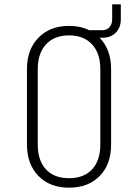

<svg xmlns="http://www.w3.org/2000/svg" viewBox="-20 -860 640 890"><path d="M500 -840H540V-770Q540 -732 516.5 -708.5Q493 -685 455 -685H442Q495 -630 495 -540V-190Q495 -98 442 -44Q389 10 300 10Q211 10 158 -44.5Q105 -99 105 -190V-540Q105 -631 158.5 -685.5Q212 -740 300 -740Q353 -740 393 -720H455Q475 -720 487.5 -734Q500 -748 500 -770ZM445 -540Q445 -613 406.5 -654.5Q368 -696 300 -696Q232 -696 193.5 -654.5Q155 -613 155 -540V-190Q155 -116 193 -75Q231 -34 300 -34Q369 -34 407 -75Q445 -116 445 -190Z"/></svg>

Font: JetBrains Mono Extra Light
Style: Regular
Weight: 200
Monospace: yes
Designer: Philipp Nurullin, Konstantin Bulenkov
Foundry: JetBrains
Version: 2.002